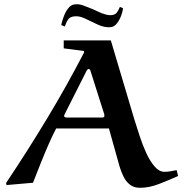

<svg xmlns="http://www.w3.org/2000/svg" viewBox="-20 -879 876 913"><path d="M137 -10 11 1 9 -9Q110 -160 203 -314Q296 -468 379 -628Q380 -629 380 -633Q380 -637 377 -637L283 -649V-687H507L618 -314Q629 -279 643 -235.5Q657 -192 675 -152.5Q693 -113 715 -87.5Q737 -62 762 -62Q775 -62 790.5 -64.5Q806 -67 820 -70L827 -42Q784 -23 737 -4.5Q690 14 646 14Q616 14 597 -1.5Q578 -17 567 -40Q556 -63 549 -86L498 -268H247Q230 -236 211 -192.5Q192 -149 173 -101.5Q154 -54 137 -10ZM296 -320H467Q469 -320 472.5 -321.5Q476 -323 476 -325Q476 -327 476 -332Q476 -337 475 -338L410 -543Q409 -548 406 -549.5Q403 -551 401 -551Q397 -551 392 -543L287 -335Q285 -332 285 -326Q285 -324 289 -322Q293 -320 296 -320ZM417 -837 464 -816Q475 -812 486.5 -809Q498 -806 510 -807Q528 -809 535.5 -819Q543 -829 550 -846L565 -840Q564 -826 556.5 -805.5Q549 -785 537 -769Q525 -753 509 -750Q493 -748 476.5 -751.5Q460 -755 445 -762L382 -792Q371 -797 358 -800Q345 -803 332 -801Q314 -799 305.5 -788.5Q297 -778 288 -753L271 -760Q275 -778 283 -800Q291 -822 304 -839Q317 -856 334 -858Q354 -861 376 -853Q398 -845 417 -837Z"/></svg>

Font: Aref Ruqaa Ink
Style: Bold
Weight: 700
Designer: Abdullah Aref
Version: Version 1.005